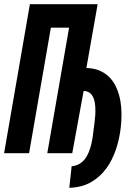

<svg xmlns="http://www.w3.org/2000/svg" viewBox="-41 -731 648 916"><path d="M371.1 -406.2 424.8 -710.9H101.6L-21.5 0H97.7L201.7 -599.1H288.6L184.6 0H303.7L357.9 -296.9L366.2 -296.4Q382.3 -293.9 392.6 -283.2Q402.8 -272.5 407.7 -256.3Q412.6 -240.2 413.6 -220.7Q414.6 -201.2 413.6 -182.1Q412.1 -162.6 409.9 -145.8Q407.7 -128.9 406.2 -117.2Q404.3 -100.1 401.6 -80.8Q398.9 -61.5 394.5 -42.5Q389.6 -22.9 382.3 -4.6Q375 13.7 364.3 27.3Q353 42 337.6 51Q322.3 60.1 300.8 62L289.6 165Q350.1 163.1 393.6 137.9Q437 112.8 466.3 72.3Q481 52.7 492.2 29.8Q503.4 6.8 512.2 -18.1Q520.5 -43 526.4 -69.8Q532.2 -96.7 535.2 -123.5Q538.6 -153.3 538.6 -185.3Q538.6 -217.3 533.7 -248Q528.3 -278.8 516.8 -306.9Q505.4 -335 486.8 -356.4Q467.8 -377.9 440.9 -391.1Q414.1 -404.3 377.9 -406.2Z"/></svg>

Font: Roboto Mono SemiBold
Style: Italic
Weight: 600
Italic angle: -10°
Monospace: yes
Designer: Google
Version: Version 3.000